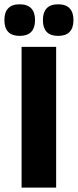

<svg xmlns="http://www.w3.org/2000/svg" viewBox="-40 -852 354 872"><path d="M215 -639V0H58V-639ZM49 -689Q14.5 -689 -2.8 -707.2Q-20 -725.5 -20 -758.5V-762.5Q-20 -796 -2.8 -814.2Q14.5 -832.5 49 -832.5Q84.5 -832.5 101.8 -814.2Q119 -796 119 -762.5V-758.5Q119 -725.5 101.8 -707.2Q84.5 -689 49 -689ZM224 -689Q189 -689 172 -707.2Q155 -725.5 155 -758.5V-762.5Q155 -796 172 -814.2Q189 -832.5 224 -832.5Q259 -832.5 276.2 -814.2Q293.5 -796 293.5 -762.5V-758.5Q293.5 -725.5 276.2 -707.2Q259 -689 224 -689Z"/></svg>

Font: Anek Malayalam Medium
Style: Bold
Weight: 700
Version: Version 1.003